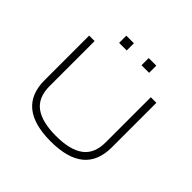

<svg xmlns="http://www.w3.org/2000/svg" viewBox="-210 -1111 1341 1341"><g transform="rotate(45 460.5 -440.0)"><path d="M460 8Q294 8 211 -60Q128 -128 128 -265V-705H182V-260Q182 -148 251.5 -96.5Q321 -45 460 -45Q598 -45 667.5 -96.5Q737 -148 737 -260V-705H792V-265Q792 -128 709 -60Q626 8 460 8ZM533 -817V-888H608V-817ZM312 -817V-888H387V-817Z"/></g></svg>

Font: Nunito Sans 7pt Expanded ExtraLight
Style: Regular
Weight: 250
Width: 7
Designer: Vernon Adams
Foundry: Vernon Adams
Version: Version 3.101;gftools[0.9.27]